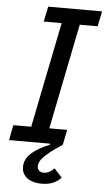

<svg xmlns="http://www.w3.org/2000/svg" viewBox="-60 -736 545 983"><g transform="rotate(5 212.0 -245.0)"><path d="M22 -78H114L223 -620H131L147 -698H424L408 -620H316L207 -78H299L283 0Q243 26 219.5 45Q196 64 184 78Q172 92 168.5 102Q165 112 165 120Q165 135 174.5 143Q184 151 198 151Q226 151 252 124L292 168Q278 185 253 196.5Q228 208 191 208Q171 208 153 203.5Q135 199 121 189.5Q107 180 98.5 165.5Q90 151 90 131Q90 90 124 59.5Q158 29 218 5L217 0H7Z"/></g></svg>

Font: IBM Plex Sans Text
Style: Italic
Weight: 450
Italic angle: -11°
Designer: Mike Abbink, Paul van der Laan, Pieter van Rosmalen
Foundry: Bold Monday
Version: Version 3.005